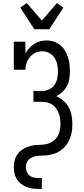

<svg xmlns="http://www.w3.org/2000/svg" viewBox="-20 -1004 540 1239"><path d="M202 -815 111 -955 153 -984 250 -871 347 -984 389 -955 298 -815ZM226 215Q205 215 185.5 212Q166 209 147.5 201Q129 193 113 180Q97 167 87 149.5Q77 132 73 112.5Q69 93 69 73Q69 49 75.5 26.5Q82 4 97 -14Q112 -32 132.5 -44Q153 -56 175.5 -62Q198 -68 221.5 -68.5Q245 -69 268 -72Q291 -75 312 -86.5Q333 -98 346.5 -117Q360 -136 365 -159Q370 -182 370 -206Q370 -223 367.5 -240.5Q365 -258 358.5 -274.5Q352 -291 341.5 -305.5Q331 -320 316.5 -329.5Q302 -339 285 -343Q268 -347 250 -347H196V-417H250Q273 -417 295 -426.5Q317 -436 330.5 -454.5Q344 -473 349 -496Q354 -519 354 -542Q354 -566 349 -589Q344 -612 331.5 -631.5Q319 -651 297.5 -662Q276 -673 253 -673Q230 -673 209.5 -663.5Q189 -654 174 -637Q159 -620 151.5 -598Q144 -576 144 -554H69V-735H144V-660Q155 -678 169 -693.5Q183 -709 200.5 -720.5Q218 -732 238.5 -737.5Q259 -743 280 -743Q303 -743 325.5 -736Q348 -729 366.5 -714.5Q385 -700 397.5 -680Q410 -660 417.5 -637.5Q425 -615 428 -592Q431 -569 431 -546Q431 -521 427.5 -496.5Q424 -472 412.5 -450Q401 -428 383 -411Q365 -394 343 -383Q369 -372 390 -353.5Q411 -335 424 -310.5Q437 -286 442 -258.5Q447 -231 447 -204Q447 -187 445.5 -170.5Q444 -154 440 -138Q436 -122 429.5 -106.5Q423 -91 414 -77Q405 -63 393 -51.5Q381 -40 367.5 -30.5Q354 -21 338.5 -15Q323 -9 306.5 -5.5Q290 -2 273.5 -1Q257 0 240.5 0.5Q224 1 207.5 4.5Q191 8 177 17Q163 26 155 41Q147 56 147 72Q147 88 152 102.5Q157 117 168.5 127Q180 137 195 141Q210 145 226 145H250V215Z"/></svg>

Font: Iosevka Curly Slab
Style: Regular
Weight: 400
Monospace: yes
Designer: Belleve Invis
Foundry: Belleve Invis
Version: Version 22.1.2; ttfautohint (v1.8.4)